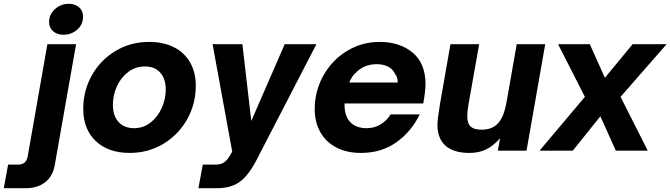

<svg xmlns="http://www.w3.org/2000/svg" viewBox="-143 -798 3551 1017"><path d="M-123 199 -100 74H-48Q-28 74 -14.5 64.5Q-1 55 4 29L108 -564H260L147 77Q137 135 96.5 167Q56 199 -8 199ZM117 -681Q117 -722 148.5 -750Q180 -778 221 -778Q254 -778 275.5 -759.5Q297 -741 297 -711Q297 -668 266 -641Q235 -614 193 -614Q160 -614 138.5 -632.5Q117 -651 117 -681Z M298 -221Q298 -319 344 -400Q390 -481 469.5 -528.5Q549 -576 647 -576Q723 -576 779 -547.5Q835 -519 864.5 -466.5Q894 -414 894 -344Q894 -247 848 -165.5Q802 -84 722 -36Q642 12 544 12Q430 12 364 -51Q298 -114 298 -221ZM735 -325Q735 -380 706 -413Q677 -446 625 -446Q575 -446 536.5 -417Q498 -388 476.5 -341.5Q455 -295 455 -242Q455 -185 485 -152Q515 -119 567 -119Q616 -119 654 -148.5Q692 -178 713.5 -225.5Q735 -273 735 -325Z M908 199 931 74H996Q1022 74 1038.5 65.5Q1055 57 1072 31L1087 5L983 -564H1141L1188 -157L1365 -564H1533L1215 51Q1173 132 1126.5 165.5Q1080 199 1005 199Z M1524 -220Q1524 -315 1569.5 -397Q1615 -479 1694 -527.5Q1773 -576 1868 -576Q1974 -576 2042.5 -519.5Q2111 -463 2111 -350Q2110 -311 2099 -250H1682V-241Q1682 -183 1712.5 -151Q1743 -119 1799 -119Q1840 -119 1873.5 -139.5Q1907 -160 1926 -192H2080Q2037 -102 1957.5 -45Q1878 12 1769 12Q1693 12 1638 -17Q1583 -46 1553.5 -98.5Q1524 -151 1524 -220ZM1964 -361Q1963 -375 1960.5 -385.5Q1958 -396 1950 -406Q1938 -432 1912.5 -445Q1887 -458 1853 -458Q1784 -458 1741 -412Q1720 -394 1707 -361Z M2181 -84Q2174 -106 2174 -137Q2174 -164 2187 -244L2243 -564H2395L2338 -242Q2332 -208 2332 -184Q2332 -152 2344 -134Q2362 -111 2407 -111Q2463 -111 2493 -143Q2510 -160 2521.5 -188.5Q2533 -217 2541 -262L2594 -564H2745L2646 0H2494L2506 -66Q2470 -25 2432 -6.5Q2394 12 2344 12Q2210 12 2181 -84Z M2891 0H2715L2955 -285L2813 -564H2981L3061 -386L3208 -564H3388L3144 -285L3288 0H3119L3037 -182Z"/></svg>

Font: Open Sauce One ExtraBold Italic
Style: Regular
Weight: 800
Italic angle: -10°
Designer: Alfredo Marco Pradil
Foundry: Creative Sauce Fz LLC
Version: Version 1.477